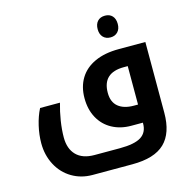

<svg xmlns="http://www.w3.org/2000/svg" viewBox="-133 -858 1228 1230"><g transform="rotate(-15 481.0 -242.5)"><path d="M330.1 240.2Q254.9 240.2 194.1 204.1Q133.3 168 99.1 103.3Q64.9 38.6 64.9 -40Q64.9 -96.7 78.6 -155.5Q92.3 -214.4 116.2 -261.2H248Q232.4 -207.5 223.1 -148.7Q213.9 -89.8 213.9 -39.1Q213.9 36.1 255.1 78.1Q296.4 120.1 375 120.1H543.9Q640.6 120.1 684.3 92.5Q728 64.9 728 4.9V0H657.2H651.4Q579.6 0 524.2 -30.3Q468.8 -60.5 438 -116.7Q407.2 -172.9 407.2 -248Q407.2 -323.2 441.2 -378.9Q475.1 -434.6 541 -464.8Q606.9 -495.1 700.2 -495.1H877V-25.9Q877 108.9 808.8 174.6Q740.7 240.2 594.2 240.2ZM728 -120.1V-375H702.1Q560.1 -375 560.1 -242.2Q560.1 -181.2 597.2 -150.6Q634.3 -120.1 700.2 -120.1ZM670.4 -581.1Q639.2 -581.1 621.1 -600.3Q603 -619.6 603 -652.8Q603 -686.5 620.8 -705.8Q638.7 -725.1 670.4 -725.1Q700.7 -725.1 718.5 -706.1Q736.3 -687 736.3 -652.8Q736.3 -619.6 718 -600.3Q699.7 -581.1 670.4 -581.1Z"/></g></svg>

Font: DroidArabicKufi-Bold
Style: Bold
Weight: 700
Designer: Pascal Zoghbi
Foundry: Ascender Corporation
Version: Version 1.00